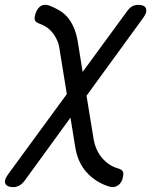

<svg xmlns="http://www.w3.org/2000/svg" viewBox="-65 -580 685 790"><path d="M526 -509 291 -186 320 -9Q328 39 356 71Q384 103 421 113Q434 117 439 123.5Q444 130 442 142Q440 157 434.5 167Q429 177 421 182.5Q413 188 403.5 189.5Q394 191 382 187Q327 169 290.5 128Q254 87 244 22L225 -96L36 164Q26 177 14.5 183.5Q3 190 -12 190Q-21 190 -29.5 187Q-38 184 -42 177.5Q-46 171 -44 161.5Q-42 152 -33 139L210 -193L181 -371Q178 -397 169.5 -415.5Q161 -434 149.5 -447.5Q138 -461 124.5 -469.5Q111 -478 99 -482Q85 -487 80.5 -493.5Q76 -500 78 -512Q81 -526 86 -536Q91 -546 99 -552.5Q107 -559 117 -560Q127 -561 138 -557Q159 -549 178 -538Q197 -527 212 -510Q227 -493 238 -468Q249 -443 255 -409L275 -284L458 -534Q468 -548 479 -554Q490 -560 505 -560Q515 -560 523 -557Q531 -554 534.5 -547.5Q538 -541 536.5 -531.5Q535 -522 526 -509Z"/></svg>

Font: Maple Mono NL Light
Style: Italic
Weight: 300
Italic angle: -10°
Monospace: yes
Designer: subframe7536
Version: Version 7.000